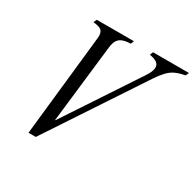

<svg xmlns="http://www.w3.org/2000/svg" viewBox="-167 -937 1133 1123"><g transform="rotate(30 399.5 -376.0)"><path d="M161 10.5 234.5 -670.5Q238.5 -704.5 225 -720.2Q211.5 -736 166.5 -739.5L176.5 -761.5H427.5L418.5 -739.5Q384.5 -739 363.8 -730.5Q343 -722 332.8 -704.5Q322.5 -687 319 -658L258.5 -132H261L588 -626.5Q620.5 -675.5 611.5 -703.5Q602.5 -731.5 547.5 -739.5L556.5 -761.5H799L789 -739.5Q750 -732.5 724 -720.2Q698 -708 676.8 -685.2Q655.5 -662.5 630 -624.5L210 10.5Z"/></g></svg>

Font: Libre Caslon Condensed
Style: Italic
Weight: 400
Italic angle: -22.583°
Designer: Pablo Impallari, Rodrigo Fuenzalida, Katja Schimmel, Ertekin Erdin
Foundry: Pablo Impallari, Rodrigo Fuenzalida
Version: Version 2.000;gftools[0.9.33]